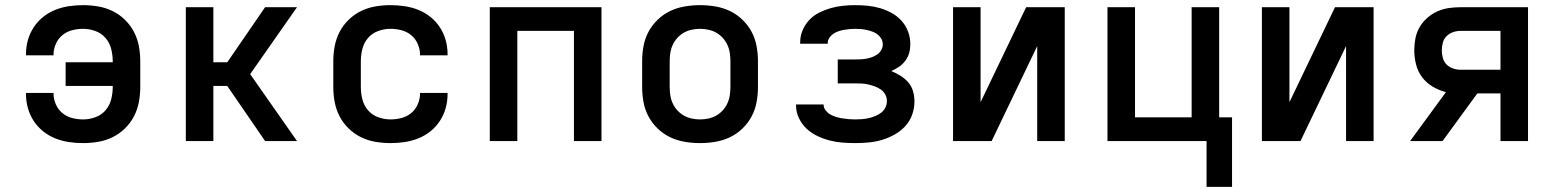

<svg xmlns="http://www.w3.org/2000/svg" viewBox="-20 -548 6040 746"><path d="M303 8Q275 8 248 4Q221 0 195.5 -10Q170 -20 148 -37.5Q126 -55 111 -78Q96 -101 88.5 -127.5Q81 -154 81 -182V-187H188V-184Q188 -163 197 -142.5Q206 -122 222.5 -108.5Q239 -95 260 -89.5Q281 -84 303 -84Q327 -84 350.5 -92.5Q374 -101 390 -119.5Q406 -138 412 -162Q418 -186 418 -210V-214H235V-306H418V-310Q418 -334 412 -358Q406 -382 390 -400.5Q374 -419 350.5 -427.5Q327 -436 303 -436Q281 -436 260 -430.5Q239 -425 222.5 -411.5Q206 -398 197 -377.5Q188 -357 188 -336V-333H81V-338Q81 -366 88.5 -392.5Q96 -419 111 -442Q126 -465 148 -482.5Q170 -500 195.5 -510Q221 -520 248 -524Q275 -528 303 -528Q332 -528 361.5 -523Q391 -518 417.5 -505Q444 -492 465.5 -471Q487 -450 500.5 -424Q514 -398 519.5 -369Q525 -340 525 -310V-210Q525 -180 519.5 -151Q514 -122 500.5 -96Q487 -70 465.5 -49Q444 -28 417.5 -15Q391 -2 361.5 3Q332 8 303 8Z M1010 0 863 -214H809V0H702V-520H809V-306H863L1010 -520H1134L952 -260L1134 0Z M1497 8Q1468 8 1438.5 3Q1409 -2 1382.5 -15Q1356 -28 1334.5 -49Q1313 -70 1299.5 -96Q1286 -122 1280.5 -151Q1275 -180 1275 -210V-310Q1275 -340 1280.5 -369Q1286 -398 1299.5 -424Q1313 -450 1334.5 -471Q1356 -492 1382.5 -505Q1409 -518 1438.5 -523Q1468 -528 1497 -528Q1525 -528 1552 -524Q1579 -520 1604.5 -510Q1630 -500 1652 -482.5Q1674 -465 1689 -442Q1704 -419 1711.5 -392.5Q1719 -366 1719 -338V-333H1612V-336Q1612 -357 1603 -377.5Q1594 -398 1577.5 -411.5Q1561 -425 1540 -430.5Q1519 -436 1497 -436Q1473 -436 1449.5 -427.5Q1426 -419 1410 -400.5Q1394 -382 1388 -358Q1382 -334 1382 -310V-210Q1382 -186 1388 -162Q1394 -138 1410 -119.5Q1426 -101 1449.5 -92.5Q1473 -84 1497 -84Q1519 -84 1540 -89.5Q1561 -95 1577.5 -108.5Q1594 -122 1603 -142.5Q1612 -163 1612 -184V-187H1719V-182Q1719 -154 1711.5 -127.5Q1704 -101 1689 -78Q1674 -55 1652 -37.5Q1630 -20 1604.5 -10Q1579 0 1552 4Q1525 8 1497 8Z M1883 0V-520H2317V0H2210V-428H1990V0Z M2700 8Q2670 8 2640.5 3Q2611 -2 2584.5 -14.5Q2558 -27 2536 -48Q2514 -69 2500 -95Q2486 -121 2480.5 -150.5Q2475 -180 2475 -210V-310Q2475 -340 2480.5 -369.5Q2486 -399 2500 -425Q2514 -451 2536 -472Q2558 -493 2584.5 -505.5Q2611 -518 2640.5 -523Q2670 -528 2700 -528Q2730 -528 2759.5 -523Q2789 -518 2815.5 -505.5Q2842 -493 2864 -472Q2886 -451 2900 -425Q2914 -399 2919.5 -369.5Q2925 -340 2925 -310V-210Q2925 -180 2919.5 -150.5Q2914 -121 2900 -95Q2886 -69 2864 -48Q2842 -27 2815.5 -14.5Q2789 -2 2759.5 3Q2730 8 2700 8ZM2700 -84Q2716 -84 2732.5 -87.5Q2749 -91 2763 -99Q2777 -107 2788 -119Q2799 -131 2806 -146Q2813 -161 2815.5 -177.5Q2818 -194 2818 -210V-310Q2818 -326 2815.5 -342.5Q2813 -359 2806 -374Q2799 -389 2788 -401Q2777 -413 2763 -421Q2749 -429 2732.5 -432.5Q2716 -436 2700 -436Q2684 -436 2667.5 -432.5Q2651 -429 2637 -421Q2623 -413 2612 -401Q2601 -389 2594 -374Q2587 -359 2584.5 -342.5Q2582 -326 2582 -310V-210Q2582 -194 2584.5 -177.5Q2587 -161 2594 -146Q2601 -131 2612 -119Q2623 -107 2637 -99Q2651 -91 2667.5 -87.5Q2684 -84 2700 -84Z M3303 8Q3278 8 3252.5 6Q3227 4 3202.5 -2.5Q3178 -9 3155 -20Q3132 -31 3113.5 -48.5Q3095 -66 3084 -89.5Q3073 -113 3073 -138V-142H3180Q3180 -129 3188 -119Q3196 -109 3206.5 -103Q3217 -97 3229 -93.5Q3241 -90 3253.5 -88Q3266 -86 3278.5 -85Q3291 -84 3303 -84Q3316 -84 3329 -85Q3342 -86 3355 -89Q3368 -92 3380.5 -97Q3393 -102 3403.5 -110Q3414 -118 3420 -130Q3426 -142 3426 -155Q3426 -169 3419.5 -181Q3413 -193 3402 -200.5Q3391 -208 3378.5 -212.5Q3366 -217 3353 -220Q3340 -223 3326.5 -223.5Q3313 -224 3300 -224H3235V-317H3300Q3312 -317 3323.5 -317.5Q3335 -318 3346 -320Q3357 -322 3368 -326Q3379 -330 3388.5 -336.5Q3398 -343 3404 -353.5Q3410 -364 3410 -375Q3410 -387 3404.5 -397Q3399 -407 3390 -414Q3381 -421 3370 -425Q3359 -429 3348 -431.5Q3337 -434 3325.5 -435Q3314 -436 3303 -436Q3292 -436 3281 -435Q3270 -434 3259 -432Q3248 -430 3237.5 -426.5Q3227 -423 3217.5 -416.5Q3208 -410 3202 -400.5Q3196 -391 3196 -380V-378H3089V-384Q3089 -408 3098.5 -430.5Q3108 -453 3124.5 -470.5Q3141 -488 3163 -499Q3185 -510 3208 -516.5Q3231 -523 3255 -525.5Q3279 -528 3303 -528Q3328 -528 3352.5 -525.5Q3377 -523 3400.5 -516Q3424 -509 3445.5 -497Q3467 -485 3483.5 -466.5Q3500 -448 3508.5 -424.5Q3517 -401 3517 -377Q3517 -359 3512.5 -342.5Q3508 -326 3497.5 -312Q3487 -298 3473 -288.5Q3459 -279 3443 -272Q3462 -264 3479 -253.5Q3496 -243 3509 -228Q3522 -213 3527.5 -193.5Q3533 -174 3533 -154Q3533 -127 3524 -102Q3515 -77 3497 -57.5Q3479 -38 3455.5 -25Q3432 -12 3407 -4.5Q3382 3 3355.5 5.5Q3329 8 3303 8Z M3683 0V-520H3790V-151L3967 -520H4117V0H4010V-369L3833 0Z M4668 178V0H4283V-520H4390V-92H4610V-520H4717V-92H4767V178Z M4883 0V-520H4990V-151L5167 -520H5317V0H5210V-369L5033 0Z M5459 0 5598 -190Q5571 -197 5546.5 -211.5Q5522 -226 5505.5 -248Q5489 -270 5482 -297.5Q5475 -325 5475 -352Q5475 -376 5479.5 -399Q5484 -422 5495.5 -442Q5507 -462 5525 -478Q5543 -494 5564 -503.5Q5585 -513 5608 -516.5Q5631 -520 5655 -520H5917V0H5810V-185H5720L5585 0ZM5655 -277H5810V-428H5655Q5640 -428 5625.5 -423Q5611 -418 5600.5 -407.5Q5590 -397 5586 -382Q5582 -367 5582 -352Q5582 -338 5586 -323Q5590 -308 5600.5 -297.5Q5611 -287 5625.5 -282Q5640 -277 5655 -277Z"/></svg>

Font: Iosevka Aile Semibold
Style: Regular
Weight: 600
Designer: Belleve Invis
Foundry: Belleve Invis
Version: Version 31.1.0; ttfautohint (v1.8.4)